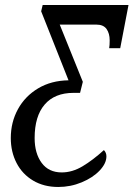

<svg xmlns="http://www.w3.org/2000/svg" viewBox="-20 -734 532 765"><path d="M23 -184Q23 -247 51.5 -299Q80 -351 132 -382Q184 -413 253 -414L144 -689L150 -714H492L459 -542H415Q416 -546 416.5 -555.5Q417 -565 417 -573Q417 -601 404.5 -618.5Q392 -636 364 -636H218L310 -408L299 -364H273Q198 -364 158 -317.5Q118 -271 118 -184Q118 -123 146 -85Q174 -47 226 -47Q268 -47 309 -71.5Q350 -96 394 -136Q404 -126 404 -111Q404 -83 377 -54.5Q350 -26 305.5 -7.5Q261 11 212 11Q155 11 112 -14.5Q69 -40 46 -84.5Q23 -129 23 -184Z"/></svg>

Font: Noto Serif Cond
Style: Italic
Weight: 400
Width: 3
Italic angle: -12°
Designer: Monotype Design Team
Foundry: Monotype Imaging Inc.
Version: Version 1.001